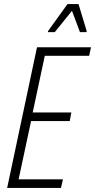

<svg xmlns="http://www.w3.org/2000/svg" viewBox="-20 -919 465 939"><path d="M15 0 161 -688H425L416 -646H199L140 -369H329L321 -327H132L71 -42H288L278 0ZM214 -762 215 -767 310 -899H364L404 -767L403 -762H371L332 -866L248 -762Z"/></svg>

Font: Saira Condensed ExtraLight
Style: Italic
Weight: 250
Width: 3
Italic angle: -12°
Designer: Hector Gatti with collaboration of the Omnibus-Type team
Foundry: Omnibus-Type
Version: Version 1.101